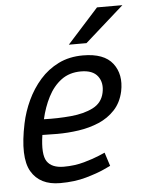

<svg xmlns="http://www.w3.org/2000/svg" viewBox="-52 -741 587 791"><g transform="rotate(-5 242.0 -346.0)"><path d="M290 -443Q242 -443 208.5 -418Q175 -393 153.5 -351Q132 -309 121 -260Q178 -258 232.5 -263Q287 -268 324.5 -287Q362 -306 371 -347Q380 -388 359.5 -415.5Q339 -443 290 -443ZM358 -101 376 -45Q376 -45 348 -32Q320 -19 272.5 -5.5Q225 8 165 8Q81 8 46 -52Q11 -112 40 -250Q50 -298 71.5 -344Q93 -390 125.5 -427Q158 -464 202.5 -486Q247 -508 304 -508Q391 -508 426.5 -462Q462 -416 448 -347Q438 -301 410 -271Q382 -241 343 -224.5Q304 -208 259.5 -201.5Q215 -195 171 -195L109 -196Q97 -116 116.5 -87Q136 -58 186 -58Q231 -58 270 -69Q309 -80 333.5 -90.5Q358 -101 358 -101ZM484 -700 323 -557H250L379 -700Z"/></g></svg>

Font: Epunda Sans
Style: Italic
Weight: 400
Italic angle: -12.0243°
Designer: Simon Atzbach
Foundry: typofactur
Version: Version 2.204; ttfautohint (v1.8.4.7-5d5b)